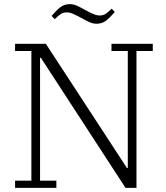

<svg xmlns="http://www.w3.org/2000/svg" viewBox="-20 -910 803 930"><path d="M53 -35H132V-663H53V-698H202L595 -96H599V-663H520V-698H720V-663H641V0H588L178 -630H174V-35H253V0H53ZM448 -795Q430 -795 412.5 -803Q395 -811 374 -823Q354 -834 336 -842Q318 -850 304 -850Q287 -850 275 -842.5Q263 -835 245 -817L230 -833Q252 -859 271.5 -874.5Q291 -890 318 -890Q336 -890 353.5 -882Q371 -874 392 -862Q412 -851 430 -843Q448 -835 462 -835Q479 -835 491 -842.5Q503 -850 521 -868L536 -852Q514 -826 494.5 -810.5Q475 -795 448 -795Z"/></svg>

Font: IBM Plex Serif Light
Style: Regular
Weight: 300
Designer: Mike Abbink, Paul van der Laan, Pieter van Rosmalen
Foundry: Bold Monday
Version: Version 3.001